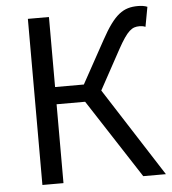

<svg xmlns="http://www.w3.org/2000/svg" viewBox="-53 -795 754 844"><g transform="rotate(-5 324.0 -373.5)"><path d="M394 -391 489 -565C533 -645 553 -658 586 -658C593 -658 603 -657 612 -653L628 -740C617 -745 601 -747 587 -747C522 -747 483 -721 423 -611L320 -424H193V-733H100V0H193V-348H319L545 0H645Z"/></g></svg>

Font: Noto Sans T Chinese Regular
Style: Regular
Weight: 400
Designer: Ryoko NISHIZUKA (kana & ideographs); Paul D. Hunt (Latin, Greek & Cyrillic); Wenlong ZHANG (bopomofo); Sandoll Communica
Foundry: Adobe Systems Incorporated
Version: Version 1.000;PS 1;hotconv 1.0.78;makeotf.lib2.5.61930